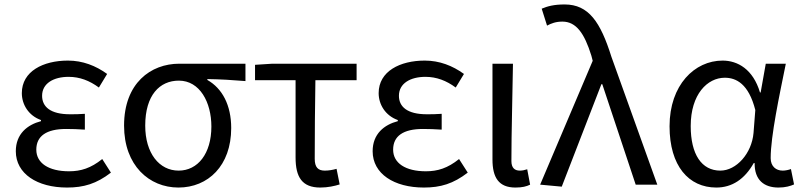

<svg xmlns="http://www.w3.org/2000/svg" viewBox="-20 -829 3600 862"><path d="M281 13C356 13 413 -4 478 -54L439 -115C388 -74 343 -60 290 -60C198 -60 143 -97 143 -157C143 -218 188 -250 277 -250C304 -250 330 -249 361 -247V-318C335 -316 315 -316 294 -316C206 -316 169 -350 169 -399C169 -455 221 -484 288 -484C338 -484 382 -467 424 -436L461 -497C410 -534 351 -557 285 -557C174 -557 78 -509 78 -411C78 -360 108 -310 164 -290V-285C103 -269 51 -228 51 -150C51 -49 147 13 281 13Z M781 13C914 13 1018 -85 1018 -254C1018 -357 978 -432 911 -470V-474C971 -473 1021 -470 1082 -465V-543H785C657 -543 537 -456 537 -265C537 -86 650 13 781 13ZM782 -63C695 -63 632 -141 632 -265C632 -402 697 -467 783 -467C877 -467 929 -370 929 -261C929 -139 868 -63 782 -63Z M1418 13C1452 13 1483 6 1505 -1L1491 -71C1473 -66 1456 -63 1438 -63C1408 -63 1393 -78 1393 -116C1393 -226 1394 -346 1396 -469H1581V-543H1203L1125 -538V-469H1307V-122C1307 -34 1336 13 1418 13Z M1883 13C1958 13 2015 -4 2080 -54L2041 -115C1990 -74 1945 -60 1892 -60C1800 -60 1745 -97 1745 -157C1745 -218 1790 -250 1879 -250C1906 -250 1932 -249 1963 -247V-318C1937 -316 1917 -316 1896 -316C1808 -316 1771 -350 1771 -399C1771 -455 1823 -484 1890 -484C1940 -484 1984 -467 2026 -436L2063 -497C2012 -534 1953 -557 1887 -557C1776 -557 1680 -509 1680 -411C1680 -360 1710 -310 1766 -290V-285C1705 -269 1653 -228 1653 -150C1653 -49 1749 13 1883 13Z M2294 13C2325 13 2344 8 2360 0L2347 -69C2335 -65 2324 -63 2314 -63C2291 -63 2276 -75 2276 -106C2276 -237 2281 -396 2283 -543H2191V-113C2191 -32 2219 13 2294 13Z M2502 9 2680 -451H2684L2834 0H2931L2725 -574C2676 -730 2623 -809 2515 -809C2467 -809 2438 -801 2412 -790L2436 -714C2455 -724 2475 -732 2505 -732C2567 -732 2604 -679 2635 -579L2641 -556L2405 0Z M3196 13C3266 13 3323 -24 3364 -97H3368C3367 -21 3410 13 3475 13C3507 13 3529 6 3545 -1L3531 -70C3520 -66 3506 -63 3494 -63C3464 -63 3440 -82 3440 -119C3440 -218 3479 -400 3508 -543H3418L3395 -414H3392C3361 -518 3292 -557 3224 -557C3099 -557 2986 -448 2986 -262C2986 -84 3072 13 3196 13ZM3214 -63C3130 -63 3081 -136 3081 -263C3081 -406 3156 -480 3234 -480C3285 -480 3341 -453 3371 -335L3363 -232C3355 -140 3286 -63 3214 -63Z"/></svg>

Font: Source Han Sans TC
Style: Regular
Weight: 400
Designer: Ryoko NISHIZUKA 西塚涼子 (kana, bopomofo & ideographs); Paul D. Hunt (Latin, Greek & Cyrillic); Sandoll Communications 산돌커뮤니
Foundry: Adobe
Version: Version 2.002;hotconv 1.0.116;makeotfexe 2.5.65601